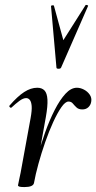

<svg xmlns="http://www.w3.org/2000/svg" viewBox="-20 -751 391 779"><path d="M118 -9 108 -10Q117 -57 131 -110Q145 -163 163 -213.5Q181 -264 202 -305Q223 -346 245.5 -370.5Q268 -395 292 -395Q306 -395 320.5 -387.5Q335 -380 344 -367Q353 -354 350 -338Q348 -325 338.5 -316Q329 -307 314 -307Q299 -307 290.5 -315Q282 -323 275.5 -331Q269 -339 258 -339Q245 -339 229 -316Q213 -293 196 -256Q179 -219 163.5 -174.5Q148 -130 136 -86.5Q124 -43 118 -9ZM79 8Q63 8 58 6Q53 4 53 1Q53 -2 58.5 -26Q64 -50 68 -74L104 -271Q110 -304 108.5 -321Q107 -338 101 -345.5Q95 -353 86 -353Q74 -353 58.5 -341.5Q43 -330 27 -315Q24 -312 20 -316Q16 -320 19 -323Q51 -360 78 -377.5Q105 -395 131 -395Q150 -395 160.5 -384Q171 -373 172.5 -347Q174 -321 166 -276L118 -9Q115 8 79 8ZM209 -477 187 -726Q187 -729 193 -729.5Q199 -730 199 -727L237 -588L327 -730Q328 -732 333.5 -730.5Q339 -729 337 -726L228 -477Q226 -472 217.5 -472Q209 -472 209 -477Z"/></svg>

Font: Cormorant Garamond Light Medium
Style: Italic
Weight: 500
Italic angle: -10°
Version: Version 4.001